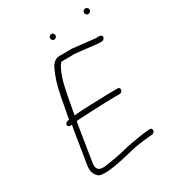

<svg xmlns="http://www.w3.org/2000/svg" viewBox="-188 -862 879 980"><g transform="rotate(-30 251.5 -372.0)"><path d="M458.8 -734C473 -717.9 497.1 -739 483.2 -755.5C469 -772.3 444.7 -749.9 458.8 -734ZM245.5 -730.8C228.9 -716.4 249.2 -692.5 265.4 -706.5C281.6 -720.5 262.1 -745.1 245.5 -730.8ZM111.5 -281H115.5C112.9 -269 110.8 -257.3 109 -246L79.3 -59C74.9 -31.1 81.9 -8.9 100.3 7.6C118.8 24.1 185.6 17.9 300.7 -11C345.1 -22.1 383.1 -28 432.1 -32L445.2 -33C465.4 -36.3 465.5 -66 447 -63L433.8 -62C413.3 -60.3 396.4 -58.2 383.1 -55.7C340.1 -47.7 328.9 -48.4 277.3 -35C246.5 -27 206.7 -19.7 158 -13.1C119.9 -8 103.7 -23.3 109.3 -59L139 -246C141 -258.7 143.4 -271.7 146.1 -285C158.6 -286.5 175.5 -287.7 196.9 -288.6C241.5 -290.5 334.3 -295 382.7 -295H404.7C425 -295 429.3 -325 410.5 -325H387.5C357.5 -325 324 -324.2 287.1 -322.5C231.2 -320 193 -320.9 150.9 -315C154.7 -335 161.3 -370.5 170.7 -421.6C180.1 -472.7 190.7 -512.1 202.5 -540C215.8 -571.3 226 -587 233 -587H288C294 -587 300 -587.3 306.1 -588L438.8 -573H460.8C468.7 -573 476.9 -580.1 478.1 -588C479.4 -595.9 473.4 -603 460.8 -603H438.8L305.1 -618C299.7 -617.3 294 -617 288 -617H233C212 -617 192.2 -597.2 184 -579.5C162.2 -532.2 151.4 -501.1 136.3 -421.1C126.5 -369 119.6 -332.3 115.5 -311C99.7 -309.1 91.8 -303.2 91.7 -293.5C91.7 -285.8 97.6 -279.5 106.8 -281Z"/></g></svg>

Font: MewTooHand
Style: Ita
Weight: 400
Designer: Mew Too, Robert Jablonski
Version: Version 0.77